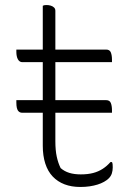

<svg xmlns="http://www.w3.org/2000/svg" viewBox="-20 -723 540 763"><path d="M45 -325H402Q416 -325 420.5 -313.5Q425 -302 425 -285Q425 -283 425 -280Q425 -277 425 -275H68Q60 -275 54.5 -280Q49 -285 47 -294Q45 -303 45 -315Q45 -317 45 -320Q45 -323 45 -325ZM45 -526H402Q416 -526 420.5 -514.5Q425 -503 425 -486Q425 -485 425 -483Q425 -481 425 -479.5Q425 -478 425 -476H68Q63 -476 58.5 -479Q54 -482 51 -487.5Q48 -493 46.5 -500.5Q45 -508 45 -516Q45 -518 45 -519.5Q45 -521 45 -523Q45 -525 45 -526ZM425 -79Q427 -75 427.5 -70Q428 -65 428 -58Q428 -45 424.5 -34Q421 -23 412 -14Q405 -7 393.5 -0.5Q382 6 367.5 10.5Q353 15 336 17.5Q319 20 299 20Q264 20 236.5 9.5Q209 -1 189.5 -21.5Q170 -42 160 -73Q150 -104 150 -144Q150 -199 150 -254Q150 -309 150 -364Q150 -419 150 -474Q150 -529 150 -584Q150 -613 150 -642Q150 -671 150 -700Q154 -702 157.5 -702.5Q161 -703 165 -703Q174 -703 182 -700.5Q190 -698 195 -693Q200 -688 200 -680Q200 -616 200 -551Q200 -486 200 -421Q200 -356 200 -291.5Q200 -227 200 -162Q200 -126 205.5 -100.5Q211 -75 221 -55Q236 -42 255.5 -36Q275 -30 301 -30Q329 -30 350 -35.5Q371 -41 388 -52Q405 -63 419 -79Z"/></svg>

Font: Recursive Casual Light
Style: Regular
Weight: 300
Version: Version 1.047